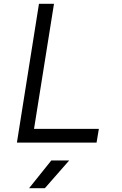

<svg xmlns="http://www.w3.org/2000/svg" viewBox="-20 -750 640 1010"><path d="M488 0H69L185 -730H264L159 -72H500ZM216 240H133L250 94H344Z"/></svg>

Font: JetBrains Mono Semi Light
Style: Italic
Weight: 350
Italic angle: -9°
Monospace: yes
Designer: Philipp Nurullin, Konstantin Bulenkov
Foundry: JetBrains
Version: 2.002